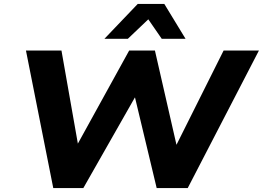

<svg xmlns="http://www.w3.org/2000/svg" viewBox="-20 -964 1347 984"><path d="M253 0 113 -705H295L381 -217H373L642 -705H774L886 -215H881L1126 -705H1307L942 0H783L672 -464H671L407 0ZM515 -765 686 -944H822L931 -765H809L740 -865L635 -765Z"/></svg>

Font: Nunito Sans 7pt SemiExpanded ExtraBold
Style: Italic
Weight: 800
Width: 6
Italic angle: -9°
Designer: Vernon Adams
Foundry: Vernon Adams
Version: Version 3.101;gftools[0.9.27]